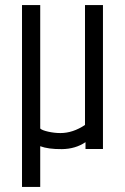

<svg xmlns="http://www.w3.org/2000/svg" viewBox="-20 -589 496 759"><path d="M219 -63Q268 -63 316 -95V-569H387V0H318V-27Q278 0 224.5 0.5Q171 1 139 -11V150H67V-569H139V-81Q146 -74 170.5 -68.5Q195 -63 219 -63Z"/></svg>

Font: Khand
Style: Regular
Weight: 400
Designer: Devanagari: Sanchit Sawaria, Jyotish Sonowal; Latin: Satya Rajpurohit
Foundry: Indian Type Foundry
Version: Version 1.101;PS 1.0;hotconv 1.0.78;makeotf.lib2.5.61930; tt